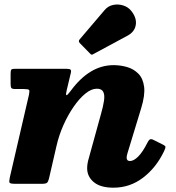

<svg xmlns="http://www.w3.org/2000/svg" viewBox="-20 -831 794 868"><path d="M574 -781Q560 -799 537.5 -806.2Q515 -813.5 491.8 -808.8Q468.5 -804 453 -785.5L341 -654Q332.5 -645.5 340.5 -636.5L386.5 -589.5Q391 -584.5 394.2 -583.8Q397.5 -583 403 -587L557 -670Q588.5 -687 593.8 -718Q599 -749 574 -781ZM47.5 -520Q34.5 -520 31.2 -516.2Q28 -512.5 28 -498.5V-451.5Q28 -437.5 31.5 -433Q35 -428.5 50 -428.5H87Q108.5 -428.5 111.5 -424.2Q114.5 -420 111 -403L24.5 -29.5Q20.5 -11 23 -5.5Q25.5 0 50 0H169.5Q187.5 0 192.8 -5Q198 -10 201.5 -24L235 -169.5Q246 -218.5 266.5 -264.8Q287 -311 312.8 -348.2Q338.5 -385.5 365.8 -407.8Q393 -430 418 -430Q439.5 -430 446.8 -415.8Q454 -401.5 450.2 -375.8Q446.5 -350 436.5 -315.5L381.5 -116Q378.5 -106.5 376.2 -94.2Q374 -82 374 -70.5Q374 -32.5 404.2 -7.5Q434.5 17.5 493 17.5Q567.5 17.5 626.8 -27.8Q686 -73 721.5 -147Q728.5 -162 728.2 -167Q728 -172 713 -179L673 -199Q662 -204 656.8 -200.2Q651.5 -196.5 646.5 -186Q625.5 -144 605 -123.5Q584.5 -103 567.5 -103Q552.5 -103 552.5 -118.5Q552.5 -125.5 556.5 -139L618 -341Q636.5 -401 631.5 -439Q626.5 -477 605.2 -498.2Q584 -519.5 554.2 -528Q524.5 -536.5 494 -536.5Q438.5 -536.5 390 -507Q341.5 -477.5 299.5 -420Q284 -399 280.2 -400.8Q276.5 -402.5 281.5 -423L300 -500.5Q303 -512.5 298.8 -516.2Q294.5 -520 279.5 -520Z"/></svg>

Font: Besley ExtraBold
Style: Italic
Weight: 800
Italic angle: -13°
Designer: Owen Earl
Foundry: indestructible type*
Version: Version 2.001